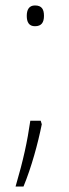

<svg xmlns="http://www.w3.org/2000/svg" viewBox="-20 -554 254 703"><path d="M78 -496C78 -473 86 -458 108 -458C132 -458 141 -472 141 -496C141 -520 133 -534 108 -534C86 -534 78 -518 78 -496ZM133 -99 129 -112H91C80 -36 66 30 37 129H66C95 59 119 -29 133 -99Z"/></svg>

Font: Noto Sans Bengali SemiCondensed ExtraLight
Style: Regular
Weight: 200
Width: 4
Designer: Joana Ranito - Universal Thirst; Jelle Bosma - Monotype Design Team
Foundry: Universal Thirst ehf.
Version: Version 3.000